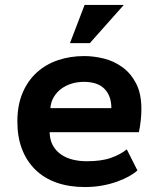

<svg xmlns="http://www.w3.org/2000/svg" viewBox="-20 -740 640 774"><path d="M534 -53Q521 -41 500.5 -29.5Q480 -18 452.5 -8Q425 2 392 8Q359 14 322 14Q258 14 207.5 -4Q157 -22 122 -56.5Q87 -91 68.5 -139.5Q50 -188 50 -250Q50 -316 71 -365.5Q92 -415 128.5 -448Q165 -481 214 -497.5Q263 -514 320 -514Q358 -514 398.5 -504Q439 -494 473 -469.5Q507 -445 528.5 -404Q550 -363 550 -300Q550 -257 540 -207H180Q181 -175 193.5 -153Q206 -131 226.5 -117Q247 -103 273.5 -96.5Q300 -90 330 -90Q390 -90 428.5 -104Q467 -118 491 -138ZM318 -410Q292 -410 269 -403Q246 -396 227.5 -382.5Q209 -369 197 -349Q185 -329 183 -304H429Q429 -353 401.5 -381.5Q374 -410 318 -410ZM321 -720H479L342 -566H262Z"/></svg>

Font: PT Mono
Style: Bold
Weight: 700
Monospace: yes
Designer: A.Korolkova, I.Chaeva
Foundry: ParaType Ltd
Version: Version 1.000 OFL